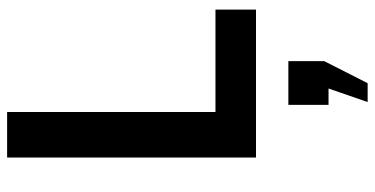

<svg xmlns="http://www.w3.org/2000/svg" viewBox="-277 -463 1054 540"><g transform="rotate(-90 250.0 -193.0)"><path d="M77 0V-700H205V-114H493V0ZM286 314H233L271 204H225V91H348V192Z"/></g></svg>

Font: Cabin VF Beta
Style: Regular
Weight: 400
Designer: Pablo Impallari
Foundry: Pablo Impallari. http://www.impallari.com Igino Marini. http://www.ikern.com
Version: Version 2.200